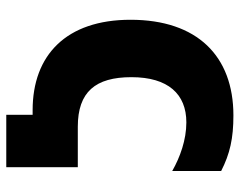

<svg xmlns="http://www.w3.org/2000/svg" viewBox="-96 -658 764 612"><g transform="rotate(-90 286.0 -352.0)"><path d="M224 10C413 10 529 -105 529 -318C529 -523 416 -630 241 -630H226V-714H59V-486H188C299 -486 346 -430 346 -315C346 -198 292 -140 202 -140C146 -140 91 -160 47 -185V-29C102 -1 151 10 224 10Z"/></g></svg>

Font: Noto Sans Georgian Condensed Black
Style: Regular
Weight: 900
Width: 3
Designer: Monotype Design Team, Akaki Razmadze
Foundry: Google LLC
Version: Version 2.005